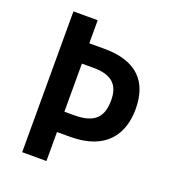

<svg xmlns="http://www.w3.org/2000/svg" viewBox="-131 -814 825 915"><g transform="rotate(20 281.5 -357.0)"><path d="M523 -378C523 -515 450 -597 285 -597H208V-714H85V0H208V-147H275C457 -147 523 -251 523 -378ZM256 -250H208V-494H267C358 -494 399 -457 399 -377C399 -287 356 -250 256 -250Z"/></g></svg>

Font: Noto Sans Gurmukhi SemiCondensed SemiBold
Style: Regular
Weight: 600
Width: 4
Designer: Jelle Bosma - Monotype Design Team
Foundry: Monotype Imaging Inc.
Version: Version 2.004